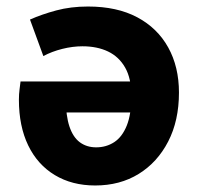

<svg xmlns="http://www.w3.org/2000/svg" viewBox="-20 -557 604 589"><path d="M38 -251Q38 -268 40 -283Q42 -298 43 -307H422V-212H151L182 -253Q182 -202 193 -169Q204 -136 225 -120.5Q246 -105 275 -105Q306 -105 330.5 -121Q355 -137 369 -172Q383 -207 383 -263Q383 -316 364 -349.5Q345 -383 311.5 -399Q278 -415 233 -415Q203 -415 171 -407Q139 -399 113 -385L72 -497Q108 -513 152.5 -525Q197 -537 250 -537Q339 -537 401 -504Q463 -471 496 -411.5Q529 -352 529 -273Q529 -187 496 -123Q463 -59 405.5 -23.5Q348 12 272 12Q201 12 148 -20Q95 -52 66.5 -111Q38 -170 38 -251Z"/></svg>

Font: Radio Canada
Style: Regular
Weight: 400
Designer: Charles Daoud, Etienne Aubert Bonn, Alexandre Saumier Demers, Jacques Le Bailly
Foundry: Radio-Canada
Version: Version 2.104;gftools[0.9.28.dev5+ged2979d]